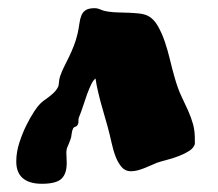

<svg xmlns="http://www.w3.org/2000/svg" viewBox="-20 -630 535 472"><path d="M459 -275.9Q456.1 -266.1 445.1 -259Q434.1 -252 420.2 -246.6Q406.2 -241.2 391.4 -237.3Q376.5 -233.4 366.2 -230Q360.4 -227.5 352.5 -224.1Q344.7 -220.7 336.4 -217.3Q328.1 -213.9 319.1 -211.4Q310.1 -209 301.8 -209Q288.1 -209 279.3 -219Q270.5 -229 264.4 -244.6Q258.3 -260.3 254.2 -279.3Q250 -298.3 245.1 -316.9Q241.7 -329.1 237.3 -344.2Q232.9 -359.4 228.5 -375.2Q224.1 -391.1 220.5 -407Q216.8 -422.9 214.8 -437Q209 -432.6 203.9 -421.9Q198.7 -411.1 193.8 -397.5Q189 -383.8 184.1 -368.9Q179.2 -354 173.8 -340.8Q172.4 -336.9 172.9 -332Q173.3 -327.1 170.9 -323.2Q169.4 -319.8 165 -318.4Q160.6 -316.9 159.2 -313Q156.7 -307.6 156 -299.8Q155.3 -292 152.8 -286.1Q148.9 -275.4 146 -269.3Q143.1 -263.2 143.1 -253.9Q143.1 -248.5 143.6 -242.2Q144 -235.8 144 -229Q144 -202.6 130.9 -190.4Q117.7 -178.2 83 -178.2Q52.2 -178.2 36.1 -191.9Q20 -205.6 20 -232.9Q20 -256.3 27.8 -280Q35.6 -303.7 45.4 -323.2Q55.2 -342.8 64.2 -356.2Q73.2 -369.6 76.2 -372.1Q80.6 -377.4 86.9 -382.1Q93.3 -386.7 99.9 -391.6Q106.4 -396.5 112.3 -402.1Q118.2 -407.7 122.1 -415Q124.5 -419.4 125 -427.7Q125.5 -436 127.9 -442.9Q132.3 -455.6 138.4 -467.5Q144.5 -479.5 150.4 -491.7Q156.2 -503.9 161.6 -517.6Q167 -531.2 170.9 -547.9Q173.8 -561.5 175.3 -572.8Q176.8 -584 180.2 -592.3Q183.6 -600.6 190.9 -605.2Q198.2 -609.9 212.9 -609.9Q219.7 -609.9 228 -606.2Q236.3 -602.5 249 -601.1Q259.3 -599.6 272 -599.4Q284.7 -599.1 297.9 -598.6Q311 -598.1 323.2 -596.7Q335.4 -595.2 344.2 -590.8Q357.9 -583.5 367.7 -566.7Q377.4 -549.8 384.8 -528.6Q392.1 -507.3 397.7 -483.9Q403.3 -460.4 409.2 -439.9Q417 -412.1 426 -393.3Q435.1 -374.5 442.4 -358.2Q449.7 -341.8 454.6 -324.5Q459.5 -307.1 459 -282.2Z"/></svg>

Font: Freckle Face
Style: Regular
Weight: 400
Designer: Astigmatic (AOETI)
Foundry: Astigmatic (AOETI)
Version: Version 1.000